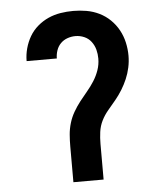

<svg xmlns="http://www.w3.org/2000/svg" viewBox="-53 -789 706 836"><g transform="rotate(-5 300.0 -371.5)"><path d="M234 0V-156Q234 -182 236 -207.5Q238 -233 245.5 -258Q253 -283 266 -305.5Q279 -328 295 -348.5Q311 -369 327.5 -388.5Q344 -408 358 -430Q372 -452 380.5 -476.5Q389 -501 389 -527Q389 -547 384 -566Q379 -585 367 -601Q355 -617 336.5 -625Q318 -633 298 -633Q280 -633 263 -627Q246 -621 233.5 -608.5Q221 -596 215 -578.5Q209 -561 209 -543H77Q77 -571 84.5 -598.5Q92 -626 106 -650Q120 -674 141.5 -692.5Q163 -711 188.5 -722.5Q214 -734 242 -738.5Q270 -743 298 -743Q327 -743 356 -738Q385 -733 411.5 -720Q438 -707 459 -686.5Q480 -666 494 -640.5Q508 -615 514.5 -586Q521 -557 521 -528Q521 -502 515.5 -476.5Q510 -451 500 -427.5Q490 -404 476.5 -382Q463 -360 446.5 -340Q430 -320 413 -300Q396 -280 384.5 -257Q373 -234 369.5 -208Q366 -182 366 -156V0Z"/></g></svg>

Font: Iosevka Custom XBdEx
Style: Regular
Weight: 800
Width: 7
Monospace: yes
Designer: Belleve Invis
Foundry: Belleve Invis
Version: Version 11.2.4; ttfautohint (v1.8.4)